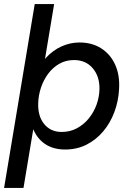

<svg xmlns="http://www.w3.org/2000/svg" viewBox="-29 -720 639 940"><path d="M-9 200 141 -700H236L86 200ZM360 -512Q422 -512 467 -483Q512 -454 535 -403Q558 -352 554 -284Q551 -225 531 -171.5Q511 -118 476.5 -77Q442 -36 395 -12Q348 12 290 12Q230 12 189.5 -16.5Q149 -45 130.5 -96Q112 -147 116 -214Q119 -287 140 -343Q161 -399 195.5 -436.5Q230 -474 272.5 -493Q315 -512 360 -512ZM333 -426Q293 -426 261 -407.5Q229 -389 206.5 -358.5Q184 -328 171.5 -290.5Q159 -253 158 -214Q156 -151 187.5 -112.5Q219 -74 273 -74Q314 -74 347.5 -92Q381 -110 405.5 -140Q430 -170 443.5 -207Q457 -244 458 -284Q459 -346 425 -386Q391 -426 333 -426Z"/></svg>

Font: Figtree Light Medium
Style: Italic
Weight: 500
Italic angle: -9.5°
Version: Version 2.000